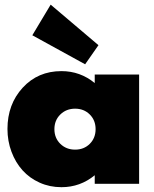

<svg xmlns="http://www.w3.org/2000/svg" viewBox="-20 -783 655 818"><path d="M241.8 14.5Q191.8 14.5 148.9 -4.8Q105.9 -24.1 75.9 -57.5Q45.9 -90.9 28.9 -136.6Q11.8 -182.3 11.8 -233.6Q11.8 -338.6 76.6 -409.3Q141.4 -480 241.8 -480Q321.8 -480 383.6 -429.1V-465.5H572.7V0H383.6V-36.4Q321.8 14.5 241.8 14.5ZM342.7 -509.1 117.7 -632.7 195.9 -763.2 399.5 -590.5ZM362.5 -295.2Q337.7 -320 300 -320Q262.3 -320 237 -295.2Q211.8 -270.5 211.8 -232.7Q211.8 -195 237 -170.2Q262.3 -145.5 300 -145.5Q337.7 -145.5 362.5 -170.2Q387.3 -195 387.3 -232.7Q387.3 -270.5 362.5 -295.2Z"/></svg>

Font: Spartan MB Black
Style: Regular
Weight: 900
Designer: Matt Bailey, Mirko Velimirovic
Foundry: Matt Bailey
Version: Version 1.005